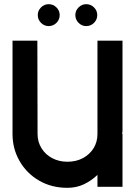

<svg xmlns="http://www.w3.org/2000/svg" viewBox="-20 -895 657 920"><path d="M447 0V-57Q418 -29 382 -12Q346 5 303 5Q227 5 167.5 -29.5Q108 -64 74 -123Q40 -182 40 -253V-700H159L160 -253Q160 -215 179 -184.5Q198 -154 230.5 -137Q263 -120 303 -120Q345 -120 377.5 -137.5Q410 -155 428.5 -185Q447 -215 447 -253V-700H567V-272Q567 -262 565 -254H567V0ZM213 -770Q192 -770 176.5 -785.5Q161 -801 161 -823Q161 -844 176.5 -859.5Q192 -875 213 -875Q235 -875 250.5 -859.5Q266 -844 266 -823Q266 -801 250.5 -785.5Q235 -770 213 -770ZM393 -770Q372 -770 356.5 -785.5Q341 -801 341 -823Q341 -844 356.5 -859.5Q372 -875 393 -875Q415 -875 430.5 -859.5Q446 -844 446 -823Q446 -801 430.5 -785.5Q415 -770 393 -770Z"/></svg>

Font: Kulim Park
Style: Bold
Weight: 700
Designer: Noponies / Dale Sattler
Foundry: Noponies
Version: Version 1.000; ttfautohint (v1.8.3)